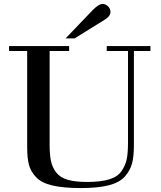

<svg xmlns="http://www.w3.org/2000/svg" viewBox="-20 -949 818 975"><path d="M118 -202V-690H26V-715H331V-690H232V-215Q232 -163 239 -130.5Q246 -98 266 -72.5Q286 -47 324 -36Q362 -25 422 -25Q491 -25 534 -38Q577 -51 597 -80Q617 -109 623.5 -140.5Q630 -172 630 -223V-690H522V-715H744V-690H660V-212Q660 -155 650.5 -119Q641 -83 614 -52.5Q587 -22 532 -8Q477 6 391 6Q302 6 246.5 -7Q191 -20 163.5 -49Q136 -78 127 -112Q118 -146 118 -202ZM359 -754H313L452 -899Q482 -929 501 -929Q516 -929 528.5 -917Q541 -905 541 -888Q541 -868 515 -851Z"/></svg>

Font: Justus
Style: Roman
Weight: 500
Version: Version 001.001